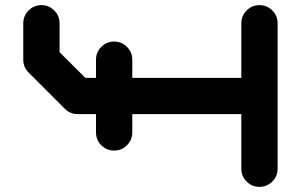

<svg xmlns="http://www.w3.org/2000/svg" viewBox="-20 -729 1174 749"><path d="M992.2 -709Q1021.5 -709 1042.2 -688.2Q1063 -667.5 1063 -637.7V-70.8Q1063 -41.5 1042.2 -20.8Q1021.5 0 992.2 0Q962.9 0 942.1 -20.8Q921.4 -41.5 921.4 -70.8V-283.7H496.1V-212.9Q496.1 -183.1 475.3 -162.4Q454.6 -141.6 425.3 -141.6Q396 -141.6 375.2 -162.4Q354.5 -183.1 354.5 -212.9V-283.7H283.7Q253.9 -283.7 233.4 -304.2L91.8 -445.8Q70.8 -466.8 70.8 -496.1V-637.7Q70.8 -667.5 91.6 -688.2Q112.3 -709 141.6 -709Q170.9 -709 191.7 -688.2Q212.4 -667.5 212.4 -637.7V-525.4L313 -425.3H354.5V-496.1Q354.5 -525.4 375.2 -546.1Q396 -566.9 425.3 -566.9Q454.6 -566.9 475.3 -546.1Q496.1 -525.4 496.1 -496.1V-425.3H921.4V-637.7Q921.4 -667.5 942.1 -688.2Q962.9 -709 992.2 -709Z"/></svg>

Font: Robtronika
Style: Regular
Weight: 400
Designer: GGBot
Version: 1.00